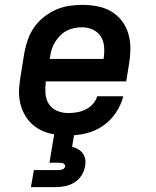

<svg xmlns="http://www.w3.org/2000/svg" viewBox="-20 -548 640 788"><path d="M260 8Q236 8 212.5 5Q189 2 167.5 -5.5Q146 -13 127.5 -26Q109 -39 95.5 -56Q82 -73 73 -94Q64 -115 60.5 -138Q57 -161 58.5 -184.5Q60 -208 64 -232L80 -332Q85 -359 94.5 -386Q104 -413 120.5 -436.5Q137 -460 160.5 -478.5Q184 -497 210.5 -508.5Q237 -520 264.5 -524Q292 -528 319 -528Q350 -528 380.5 -522Q411 -516 436.5 -501Q462 -486 480 -462.5Q498 -439 506.5 -410.5Q515 -382 515 -350.5Q515 -319 510 -288L498 -214H168Q165 -190 166.5 -165.5Q168 -141 180 -122Q192 -103 213.5 -93.5Q235 -84 260 -84Q277 -84 295 -87Q313 -90 330 -98Q347 -106 360.5 -120.5Q374 -135 379 -153H486Q477 -117 455 -84.5Q433 -52 401 -30.5Q369 -9 332.5 -0.5Q296 8 260 8ZM184 -306H405Q409 -330 407.5 -354Q406 -378 394.5 -397Q383 -416 362 -426Q341 -436 317 -436Q301 -436 285.5 -433Q270 -430 255 -422.5Q240 -415 228 -403Q216 -391 207 -377Q198 -363 193 -348Q188 -333 186 -317ZM107 220 119 150H219Q223 150 227.5 149.5Q232 149 236 147.5Q240 146 243.5 142.5Q247 139 247 135Q248 131 245.5 127.5Q243 124 239.5 122.5Q236 121 232 120.5Q228 120 224 120H183L203 0H285L276 54Q289 58 300.5 64.5Q312 71 320 82Q328 93 330 107Q332 121 329 135Q326 154 314.5 172Q303 190 285 201Q267 212 247 216Q227 220 207 220Z"/></svg>

Font: Iosevka Etoile SmBdObl
Style: Regular
Weight: 600
Italic angle: -9°
Designer: Belleve Invis
Foundry: Belleve Invis
Version: Version 15.5.2; ttfautohint (v1.8.4)